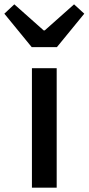

<svg xmlns="http://www.w3.org/2000/svg" viewBox="-60 -864 408 884"><path d="M87 0H201V-550H87ZM86 -647H202L328 -801L281 -844L146 -724H141L6 -844L-40 -801Z"/></svg>

Font: Kinto Sans Med
Style: Regular
Weight: 500
Designer: Authors: Ryoko NISHIZUKA  (kana & ideographs); Paul D. Hunt (Latin, Greek & Cyrillic); Wenlong ZHANG  (bopomofo); Sandol
Foundry: Adobe Systems Incorporated, ookami Inc.
Version: Version 0.001